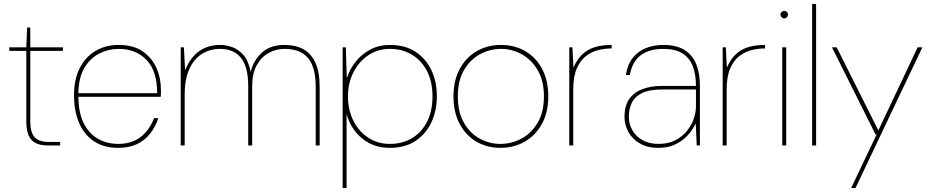

<svg xmlns="http://www.w3.org/2000/svg" viewBox="-20 -735 4697 970"><path d="M222 0Q187 0 162.5 -11Q138 -22 125.5 -49Q113 -76 113 -122V-478H27V-496H113L117 -596H133V-496H298V-478H133V-122Q133 -67 154.5 -42.5Q176 -18 226 -18H284V0Z M577 12Q506 12 456 -20.5Q406 -53 380 -113Q354 -173 354 -254Q354 -335 383 -391.5Q412 -448 463 -478Q514 -508 580 -508Q653 -508 700 -476Q747 -444 770 -392.5Q793 -341 793 -282Q793 -272 793 -264.5Q793 -257 792 -246H365V-264H774Q774 -377 720 -432.5Q666 -488 580 -488Q528 -488 481.5 -464.5Q435 -441 405.5 -390.5Q376 -340 376 -259V-250Q376 -165 403.5 -111.5Q431 -58 476.5 -33Q522 -8 577 -8Q645 -8 690 -42.5Q735 -77 758 -138H780Q765 -94 738.5 -60Q712 -26 672 -7Q632 12 577 12Z M893 0V-496H909L915 -382H916Q942 -445 986 -476.5Q1030 -508 1093 -508Q1122 -508 1153 -497Q1184 -486 1209.5 -457.5Q1235 -429 1246 -374H1247Q1261 -430 1303 -469Q1345 -508 1418 -508Q1473 -508 1512.5 -486.5Q1552 -465 1573.5 -418Q1595 -371 1595 -293V0H1575V-295Q1575 -396 1536 -442Q1497 -488 1418 -488Q1374 -488 1336.5 -467Q1299 -446 1276.5 -404.5Q1254 -363 1254 -300V0H1234V-300Q1234 -397 1197.5 -442.5Q1161 -488 1093 -488Q1039 -488 998.5 -461.5Q958 -435 935.5 -384Q913 -333 913 -257V0Z M1711 215V-496H1727L1732 -342H1733Q1747 -386 1777.5 -424Q1808 -462 1851.5 -485Q1895 -508 1949 -508Q2025 -508 2077.5 -474.5Q2130 -441 2158.5 -382.5Q2187 -324 2187 -249Q2187 -174 2158.5 -115Q2130 -56 2077.5 -22Q2025 12 1949 12Q1867 12 1809.5 -35.5Q1752 -83 1731 -159V215ZM1949 -8Q2013 -8 2061.5 -37Q2110 -66 2137.5 -120Q2165 -174 2165 -248Q2165 -322 2137.5 -375.5Q2110 -429 2061.5 -458.5Q2013 -488 1949 -488Q1889 -488 1841 -456Q1793 -424 1765.5 -369.5Q1738 -315 1738 -248Q1738 -179 1765.5 -124.5Q1793 -70 1841 -39Q1889 -8 1949 -8Z M2508 12Q2441 12 2387.5 -19Q2334 -50 2302.5 -108.5Q2271 -167 2271 -248Q2271 -329 2303 -387.5Q2335 -446 2389.5 -477Q2444 -508 2511 -508Q2579 -508 2633 -477Q2687 -446 2718.5 -387.5Q2750 -329 2750 -248Q2750 -167 2717.5 -108.5Q2685 -50 2630.5 -19Q2576 12 2508 12ZM2508 -8Q2564 -8 2614 -34.5Q2664 -61 2696 -114.5Q2728 -168 2728 -248Q2728 -327 2696.5 -380.5Q2665 -434 2615.5 -461Q2566 -488 2511 -488Q2455 -488 2405 -461Q2355 -434 2324 -380.5Q2293 -327 2293 -248Q2293 -168 2324 -114.5Q2355 -61 2404 -34.5Q2453 -8 2508 -8Z M2856 0V-496H2872L2877 -395H2878Q2896 -437 2923.5 -462Q2951 -487 2987.5 -497.5Q3024 -508 3070 -508V-490H3064Q3037 -490 3004.5 -482.5Q2972 -475 2942.5 -453.5Q2913 -432 2894.5 -390.5Q2876 -349 2876 -281V0Z M3305 12Q3251 12 3213 -10Q3175 -32 3155 -68Q3135 -104 3135 -145Q3135 -200 3158.5 -234Q3182 -268 3225 -284.5Q3268 -301 3326 -301H3496Q3496 -359 3480 -400.5Q3464 -442 3428 -465Q3392 -488 3331 -488Q3260 -488 3217 -456Q3174 -424 3162 -356H3142Q3150 -409 3176.5 -442.5Q3203 -476 3243 -492Q3283 -508 3331 -508Q3400 -508 3440.5 -481Q3481 -454 3498.5 -408Q3516 -362 3516 -305V0H3500L3495 -109H3494Q3489 -99 3476 -79Q3463 -59 3441 -38.5Q3419 -18 3386 -3Q3353 12 3305 12ZM3307 -8Q3356 -8 3392 -26.5Q3428 -45 3451 -74Q3474 -103 3485 -135.5Q3496 -168 3496 -197V-283H3326Q3260 -283 3223 -264.5Q3186 -246 3171.5 -215Q3157 -184 3157 -145Q3157 -109 3174.5 -77.5Q3192 -46 3226 -27Q3260 -8 3307 -8Z M3631 0V-496H3647L3652 -395H3653Q3671 -437 3698.5 -462Q3726 -487 3762.5 -497.5Q3799 -508 3845 -508V-490H3839Q3812 -490 3779.5 -482.5Q3747 -475 3717.5 -453.5Q3688 -432 3669.5 -390.5Q3651 -349 3651 -281V0Z M3932 0V-496H3952V0ZM3942 -642Q3935 -642 3929 -648Q3923 -654 3923 -661Q3923 -669 3929 -674.5Q3935 -680 3942 -680Q3950 -680 3955.5 -674.5Q3961 -669 3961 -661Q3961 -654 3955.5 -648Q3950 -642 3942 -642Z M4083 0V-715H4103V0Z M4280 215 4409 -56H4403L4183 -496H4207L4417 -77H4418L4616 -496H4640L4302 215Z"/></svg>

Font: DM Sans 28pt Thin
Style: Regular
Weight: 250
Version: Version 4.004;gftools[0.9.30]